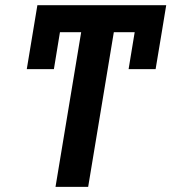

<svg xmlns="http://www.w3.org/2000/svg" viewBox="-20 -732 671 752"><path d="M631 -711.6 613.6 -605.8 589.5 -461.3H483.7L507.5 -605.8H425.8L325.3 0H197.4L297.9 -605.8H214.8L191.1 -461.3H84.9L126.4 -711.6Z"/></svg>

Font: Inter UI Semi Bold
Style: Italic
Weight: 600
Italic angle: -9.39999°
Designer: Rasmus Andersson
Foundry: rsms
Version: 3.2;8d6f07862